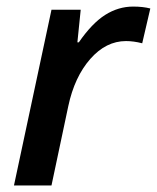

<svg xmlns="http://www.w3.org/2000/svg" viewBox="-20 -570 482 590"><path d="M389.2 -549.8Q419.4 -549.8 441.9 -543.9L417 -437Q390.6 -443.8 367.2 -443.8Q305.7 -443.8 257.3 -388.7Q209 -333.5 189.9 -244.1L138.2 0H22.9L138.2 -540H228L217.8 -439.9H222.2Q262.7 -498.5 303.2 -524.2Q343.8 -549.8 389.2 -549.8Z"/></svg>

Font: f5497506088       
Style: Italic
Weight: 600
Italic angle: -12°
Foundry: Ascender Corporation
Version: Version 1.10